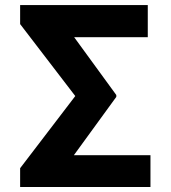

<svg xmlns="http://www.w3.org/2000/svg" viewBox="-20 -745 680 765"><path d="M579.5 -126.6V0H118.9V-126.6ZM568.8 -724.8V-596.7H134.8V-724.8ZM443.4 -366.4V-359L182.2 0H60.2V-74.8L279.9 -362.3L60.2 -649V-724.8H182.2Z"/></svg>

Font: Inter Tight
Style: Regular
Weight: 400
Designer: Rasmus Andersson
Foundry: rsms
Version: Version 3.002